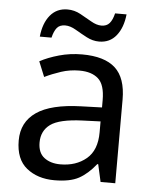

<svg xmlns="http://www.w3.org/2000/svg" viewBox="-53 -780 667 834"><g transform="rotate(5 280.5 -362.5)"><path d="M288 -545Q386 -545 433 -502Q480 -459 480 -365V0H416L399 -76H395Q360 -32 321.5 -11Q283 10 215 10Q142 10 94 -28.5Q46 -67 46 -149Q46 -229 109 -272.5Q172 -316 303 -320L394 -323V-355Q394 -422 365 -448Q336 -474 283 -474Q241 -474 203 -461.5Q165 -449 132 -433L105 -499Q140 -518 188 -531.5Q236 -545 288 -545ZM314 -259Q214 -255 175.5 -227Q137 -199 137 -148Q137 -103 164.5 -82Q192 -61 235 -61Q303 -61 348 -98.5Q393 -136 393 -214V-262ZM98 -606Q104 -665 132.5 -699.5Q161 -734 208 -734Q238 -734 264.5 -719.5Q291 -705 315 -691Q339 -677 360 -677Q383 -677 395.5 -691.5Q408 -706 415 -735H465Q459 -677 431 -642Q403 -607 356 -607Q328 -607 301.5 -621Q275 -635 250.5 -649.5Q226 -664 204 -664Q180 -664 168 -649.5Q156 -635 149 -606Z"/></g></svg>

Font: Noto Sans SignWriting
Style: Regular
Weight: 400
Designer: Monotype Design Team
Foundry: Monotype Imaging Inc.
Version: Version 2.004; ttfautohint (v1.8.4.7-5d5b)